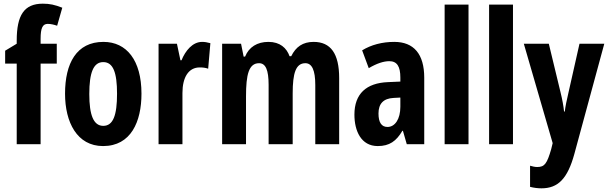

<svg xmlns="http://www.w3.org/2000/svg" viewBox="-20 -785 3312 1045"><path d="M289 -439V-547H201V-573C201 -633 212 -655 240 -655C257 -655 273 -651 291 -645L319 -743C278 -759 251 -765 213 -765C111 -765 71 -702 71 -564V-547L8 -509V-439H71V0H201V-439Z M750 -275C750 -457 669 -557 543 -557C396 -557 334 -440 334 -275C334 -120 399 10 541 10C693 10 750 -123 750 -275ZM466 -273C466 -391 489 -447 542 -447C596 -447 617 -390 617 -275C617 -158 596 -100 542 -100C489 -100 466 -159 466 -273Z M1080 -557C1028 -557 989 -509 968 -457H962L943 -547H843V0H973V-279C973 -364 1006 -418 1067 -418C1085 -418 1100 -416 1113 -411L1125 -550C1107 -555 1094 -557 1080 -557Z M1687 -557C1628 -557 1590 -530 1565 -479H1556C1540 -524 1504 -557 1441 -557C1380 -557 1335 -529 1314 -477H1306L1292 -547H1189V0H1319V-261C1319 -379 1334 -441 1390 -441C1426 -441 1442 -404 1442 -323V0H1573V-277C1573 -387 1590 -441 1642 -441C1678 -441 1696 -403 1696 -322V0H1826V-360C1826 -493 1780 -557 1687 -557Z M2126 -557C2060 -557 2000 -541 1951 -511L1987 -414C2031 -440 2068 -452 2099 -452C2141 -452 2159 -423 2159 -363V-341L2091 -338C1974 -333 1909 -275 1909 -161C1909 -73 1945 10 2036 10C2100 10 2137 -17 2170 -73H2173L2194 0H2289V-362C2289 -491 2232 -557 2126 -557ZM2122 -252 2159 -254V-204C2159 -137 2130 -94 2089 -94C2057 -94 2040 -118 2040 -167C2040 -221 2067 -249 2122 -252Z M2530 0V-760H2400V0Z M2772 0V-760H2642V0Z M2831 -547 2988 -6 2980 27C2957 106 2944 124 2904 124C2892 124 2878 121 2865 117V232C2885 237 2905 240 2927 240C3017 240 3069 188 3106 53L3269 -547H3134L3074 -281C3064 -238 3057 -205 3054 -178H3050C3047 -208 3040 -246 3031 -282L2967 -547Z"/></svg>

Font: Noto Sans Ethiopic ExtraCondensed
Style: Bold
Weight: 700
Width: 2
Designer: Monotype Design Team
Foundry: Monotype Imaging Inc.
Version: Version 2.102